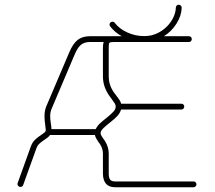

<svg xmlns="http://www.w3.org/2000/svg" viewBox="-20 -787 902 807"><path d="M462.4 -634.8H491.7Q461.9 -651.4 442.9 -676.3Q440.4 -679.7 440.4 -683.6Q440.4 -689 444.1 -692.4Q447.8 -695.8 452.6 -695.8Q459 -695.8 462.4 -690.9Q481.9 -665.5 515.6 -650.4Q549.3 -635.3 585 -635.3Q605.5 -635.3 622.1 -640.1Q648.9 -647.9 670.9 -666Q692.9 -684.1 705.6 -707.8Q718.3 -731.4 719.2 -755.4Q719.2 -760.3 722.9 -763.7Q726.6 -767.1 731.4 -767.1Q736.8 -767.1 740.2 -763.2Q743.7 -759.3 743.7 -754.4Q742.7 -721.2 722.2 -688.2Q701.7 -655.3 668.9 -634.8H773.9Q779.3 -634.8 782.7 -631.3Q786.1 -627.9 786.1 -622.6Q786.1 -617.7 782.7 -614Q779.3 -610.4 773.9 -610.4H462.4Q448.2 -610.4 443.6 -609.1Q439 -607.9 438 -603.3Q437 -598.6 437 -585V-468.3Q437 -445.8 442.9 -429.2Q448.7 -412.6 459.5 -397.5Q467.8 -386.2 468.8 -385.3Q478 -373.5 482.4 -366.5Q486.8 -359.4 489.3 -351.1H742.2Q747.6 -351.1 751 -347.7Q754.4 -344.2 754.4 -338.9Q754.4 -334 751 -330.3Q747.6 -326.7 742.2 -326.7H488.8Q484.9 -312.5 473.9 -300.3Q462.9 -288.1 445.8 -274.9Q423.3 -257.3 413.1 -246.8Q402.8 -236.3 402.8 -227.1Q402.8 -222.7 406.2 -216.6Q409.7 -210.4 414.6 -203.6L420.9 -194.8Q437 -169.4 437 -141.6V-58.1Q437 -39.6 442.9 -32Q448.7 -24.4 463.9 -24.4H793.5Q798.8 -24.4 802.2 -21Q805.7 -17.6 805.7 -12.2Q805.7 -7.3 802.2 -3.7Q798.8 0 793.5 0H463.9Q438 0 425.3 -15.1Q412.6 -30.3 412.6 -58.1V-141.6Q412.6 -161.6 400.4 -181.2Q397.5 -185.5 394 -189.9Q387.7 -199.2 384 -205.8Q380.4 -212.4 378.9 -219.7H190.4Q186.5 -213.9 179.9 -208.7Q173.3 -203.6 166.5 -199.2Q153.8 -190.9 145.5 -183.1Q137.2 -175.3 132.8 -163.1L77.6 -9.8Q74.7 -1.5 65.9 -1.5Q59.1 -1.5 55.7 -6.8Q52.2 -12.2 54.2 -17.6L109.4 -170.9Q115.7 -188.5 127 -199.5Q138.2 -210.4 154.3 -220.7Q160.6 -224.6 165.5 -228.8Q170.4 -232.9 171.9 -236.3Q172.4 -237.8 172.4 -241.2Q172.4 -244.1 170.4 -258.8Q167 -283.7 167 -297.4Q167 -322.3 174.3 -339.4L271.5 -567.9Q287.1 -604.5 306.9 -619.6Q326.7 -634.8 357.9 -634.8H460.4H460.9ZM382.3 -244.1Q388.2 -256.8 399.4 -267.6Q410.6 -278.3 431.2 -294.4Q448.2 -308.1 457.3 -318.4Q466.3 -328.6 466.3 -338.9Q466.3 -345.7 462.6 -351.8Q459 -357.9 450.2 -369.6L439.9 -383.8Q427.7 -400.9 420.2 -421.1Q412.6 -441.4 412.6 -468.3V-585Q412.6 -600.1 415.5 -610.4H357.9Q335 -610.4 320.8 -599.1Q306.6 -587.9 293.9 -558.1L196.8 -329.6Q190.9 -315.9 190.9 -298.3Q190.9 -287.1 193.8 -266.6Q194.8 -260.7 195.6 -255.1Q196.3 -249.5 196.3 -244.1Z"/></svg>

Font: Velvelyne Light
Style: Regular
Weight: 200
Designer: Manon Van der Borght et Mariel Nils
Foundry: Velvetyne
Version: Version 1.070